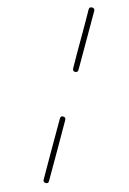

<svg xmlns="http://www.w3.org/2000/svg" viewBox="-70 -596 438 651"><g transform="rotate(-10 149.5 -270.5)"><path d="M280 -545Q284 -554 293 -550Q302 -546 298 -537Q276 -490 254.5 -443.5Q233 -397 211 -350Q211 -350 211 -350Q211 -350 211 -350Q207 -341 198 -345Q190 -349 194 -358Q215 -405 237 -451.5Q259 -498 280 -545Q280 -545 280 -545Q280 -545 280 -545ZM120 -198Q124 -207 132 -203Q141 -199 137 -190Q115 -142 92.5 -93.5Q70 -45 47 4Q43 13 35 9Q26 5 30 -4Q52 -52 74.5 -100.5Q97 -149 120 -198Q120 -198 120 -198Q120 -198 120 -198Z"/></g></svg>

Font: FRB American Cursive Guidelines Arrows Extralight
Style: Italic
Weight: 200
Italic angle: -25°
Version: Version 2.0;Modular Font Editor K font №1